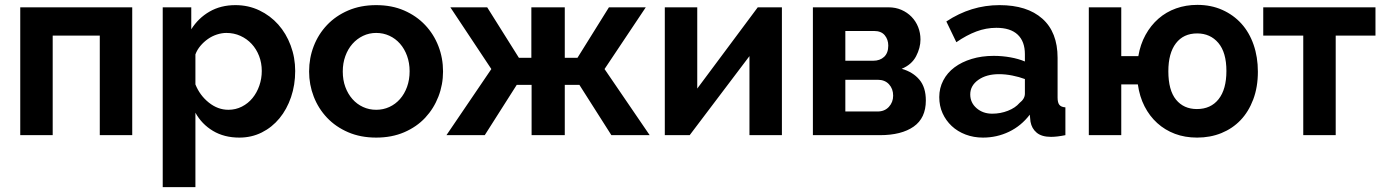

<svg xmlns="http://www.w3.org/2000/svg" viewBox="-20 -554 5675 787"><path d="M522 0H389V-408H196V0H63V-524H522Z M961 10Q899 10 853 -17.5Q807 -45 781 -92V213H647V-524H764V-434Q793 -480 839 -506.5Q885 -533 945 -533Q998 -533 1043 -511.5Q1088 -490 1120.5 -453.5Q1153 -417 1171.5 -367.5Q1190 -318 1190 -263Q1190 -206 1173 -156Q1156 -106 1125.5 -69Q1095 -32 1053 -11Q1011 10 961 10ZM916 -104Q946 -104 971.5 -117Q997 -130 1015 -152Q1033 -174 1043 -203Q1053 -232 1053 -263Q1053 -296 1042 -324.5Q1031 -353 1011.5 -374Q992 -395 965.5 -407Q939 -419 908 -419Q889 -419 869 -412.5Q849 -406 832 -394Q815 -382 801.5 -366Q788 -350 781 -331V-208Q799 -163 836 -133.5Q873 -104 916 -104Z M1522 10Q1458 10 1407 -12Q1356 -34 1320.5 -71.5Q1285 -109 1266 -158Q1247 -207 1247 -261Q1247 -316 1266 -365Q1285 -414 1320.5 -451.5Q1356 -489 1407 -511Q1458 -533 1522 -533Q1586 -533 1636.5 -511Q1687 -489 1722.5 -451.5Q1758 -414 1777 -365Q1796 -316 1796 -261Q1796 -207 1777 -158Q1758 -109 1723 -71.5Q1688 -34 1637 -12Q1586 10 1522 10ZM1385 -261Q1385 -226 1395.5 -197.5Q1406 -169 1424.5 -148Q1443 -127 1468 -115.5Q1493 -104 1522 -104Q1551 -104 1576 -115.5Q1601 -127 1619.5 -148Q1638 -169 1648.5 -198Q1659 -227 1659 -262Q1659 -296 1648.5 -325Q1638 -354 1619.5 -375Q1601 -396 1576 -407.5Q1551 -419 1522 -419Q1493 -419 1468 -407Q1443 -395 1424.5 -374Q1406 -353 1395.5 -324Q1385 -295 1385 -261Z M1977 -524 2107 -317H2158V-524H2295V-317H2347L2476 -524H2627L2458 -271L2643 0H2486L2355 -206H2295V0H2159V-206H2098L1967 0H1810L1994 -271L1826 -524Z M2838 -191 3086 -524H3185V0H3052V-324L2807 0H2705V-524H2838Z M3622 -524Q3651 -524 3675 -513.5Q3699 -503 3716.5 -485Q3734 -467 3743.5 -443Q3753 -419 3753 -392Q3753 -358 3735 -323.5Q3717 -289 3676 -272Q3722 -259 3748.5 -227.5Q3775 -196 3775 -142Q3775 -70 3725 -35Q3675 0 3587 0H3312V-524ZM3559 -305Q3587 -305 3604 -321Q3621 -337 3621 -367Q3621 -392 3606.5 -409.5Q3592 -427 3563 -427H3445V-305ZM3577 -97Q3606 -97 3623.5 -116Q3641 -135 3641 -162Q3641 -190 3624 -208.5Q3607 -227 3578 -227H3445V-97Z M4009 10Q3971 10 3938 -2.5Q3905 -15 3881 -37.5Q3857 -60 3843.5 -90Q3830 -120 3830 -156Q3830 -193 3846.5 -224.5Q3863 -256 3892.5 -278Q3922 -300 3963 -312.5Q4004 -325 4053 -325Q4088 -325 4121.5 -319Q4155 -313 4181 -302V-332Q4181 -384 4151.5 -412Q4122 -440 4064 -440Q4022 -440 3982 -425Q3942 -410 3900 -381L3859 -466Q3960 -533 4077 -533Q4190 -533 4252.5 -477.5Q4315 -422 4315 -317V-154Q4315 -133 4322.5 -124Q4330 -115 4347 -114V0Q4313 7 4288 7Q4250 7 4229.5 -10Q4209 -27 4204 -55L4201 -84Q4166 -38 4116 -14Q4066 10 4009 10ZM4047 -88Q4081 -88 4111.5 -100Q4142 -112 4159 -132Q4181 -149 4181 -170V-230Q4157 -239 4129 -244.5Q4101 -250 4075 -250Q4023 -250 3990 -226.5Q3957 -203 3957 -167Q3957 -133 3983 -110.5Q4009 -88 4047 -88Z M4646 -324Q4654 -372 4675.5 -411Q4697 -450 4728.5 -477.5Q4760 -505 4800.5 -519.5Q4841 -534 4888 -534Q4944 -534 4990 -513.5Q5036 -493 5068.5 -457Q5101 -421 5118.5 -370.5Q5136 -320 5136 -260Q5136 -197 5117 -146.5Q5098 -96 5065 -61.5Q5032 -27 4986.5 -8.5Q4941 10 4887 10Q4837 10 4796 -5.5Q4755 -21 4723.5 -49.5Q4692 -78 4671.5 -118Q4651 -158 4644 -208H4576V0H4443V-524H4576V-324ZM4769 -262Q4769 -184 4800.5 -145.5Q4832 -107 4886 -107Q4943 -107 4975 -147.5Q5007 -188 5007 -263Q5007 -339 4974 -378Q4941 -417 4887 -417Q4831 -417 4800 -376.5Q4769 -336 4769 -262Z M5455 0H5322V-408H5158V-524H5618V-408H5455Z"/></svg>

Font: PTCRaleway
Style: Bold
Weight: 700
Designer: Matt McInerney, Pablo Impallari, Rodrigo Fuenzalida
Foundry: Matt McInerney, Pablo Impallari, Rodrigo Fuenzalida
Version: Version 3.000g; ttfautohint (v1.5) -l 8 -r 28 -G 28 -x 14 -D